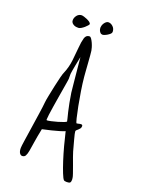

<svg xmlns="http://www.w3.org/2000/svg" viewBox="-156 -830 718 975"><g transform="rotate(20 203.0 -342.5)"><path d="M354 44Q355 48 355 51.5Q355 55 355 57Q355 67 350.5 71Q346 75 333 75Q321 75 317 71Q311 65 301 40Q291 15 280 -19Q269 -53 258.5 -92Q248 -131 240 -166Q229 -161 210 -155.5Q191 -150 171 -145Q148 -140 123 -134Q114 -91 109.5 -60.5Q105 -30 101.5 -10.5Q98 9 92.5 18.5Q87 28 75 28Q67 28 61 19Q55 10 55 -8Q55 -17 60 -50Q65 -83 71 -123.5Q77 -164 83 -204Q89 -244 91 -267Q92 -279 97.5 -306Q103 -333 109 -361.5Q115 -390 121 -413Q127 -436 129 -439Q145 -476 149.5 -515Q154 -554 156.5 -586.5Q159 -619 165 -639.5Q171 -660 190 -660Q195 -660 200.5 -652Q206 -644 211 -633Q216 -622 219 -611.5Q222 -601 223 -595Q224 -589 225.5 -571Q227 -553 228.5 -531.5Q230 -510 231.5 -489.5Q233 -469 234 -458Q237 -425 243.5 -384Q250 -343 257 -307Q264 -271 270 -246.5Q276 -222 279 -222Q283 -222 289.5 -224Q296 -226 302 -226Q310 -226 310 -218Q310 -210 306 -205Q302 -200 297.5 -196Q293 -192 289.5 -189Q286 -186 286 -182Q286 -174 295 -141L311 -82Q313 -74 320 -55Q327 -36 334.5 -15.5Q342 5 348 22.5Q354 40 354 44ZM132 -185Q138 -185 154 -188.5Q170 -192 187 -197Q204 -202 217 -207Q230 -212 230 -215Q230 -218 226.5 -230.5Q223 -243 218.5 -262.5Q214 -282 209 -307Q204 -332 200 -360Q198 -378 195 -409Q192 -440 189 -470.5Q186 -501 184 -523Q182 -545 182 -545Q182 -545 179 -530.5Q176 -516 172.5 -498.5Q169 -481 166.5 -465.5Q164 -450 164 -448V-420Q164 -418 161.5 -402.5Q159 -387 155 -363.5Q151 -340 146.5 -312.5Q142 -285 138 -260Q134 -235 131.5 -215.5Q129 -196 129 -189Q129 -185 132 -185ZM169 -718Q169 -716 164 -710Q159 -704 151.5 -697.5Q144 -691 135.5 -686Q127 -681 121 -681Q117 -681 110.5 -681.5Q104 -682 97.5 -685Q91 -688 86 -693.5Q81 -699 81 -708Q81 -722 91 -734.5Q101 -747 117 -747Q120 -747 128.5 -744.5Q137 -742 146 -738Q155 -734 162 -729Q169 -724 169 -718ZM292 -721Q292 -715 286 -709.5Q280 -704 272.5 -699.5Q265 -695 258 -692.5Q251 -690 250 -690Q241 -690 236.5 -694.5Q232 -699 229.5 -704.5Q227 -710 226.5 -715Q226 -720 226 -722Q226 -726 228 -732.5Q230 -739 234 -745Q238 -751 243.5 -755.5Q249 -760 256 -760Q269 -760 280.5 -749Q292 -738 292 -721Z"/></g></svg>

Font: Reenie Beanie
Style: Regular
Weight: 500
Designer: James Grieshaber
Foundry: James Grieshaber
Version: Version 1.000